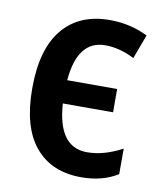

<svg xmlns="http://www.w3.org/2000/svg" viewBox="-69 -608 570 674"><g transform="rotate(10 216.5 -270.5)"><path d="M42 -268Q42 -408 101.5 -479.5Q161 -551 269 -551Q343 -551 405 -520L373 -434Q319 -461 269 -461Q170 -461 158 -317H336V-234H157Q167 -80 270 -80Q330 -80 395 -115V-24Q341 10 265 10Q159 10 100.5 -60Q42 -130 42 -268Z"/></g></svg>

Font: Noto Sans Display Medium Narrow
Style: Regular
Weight: 500
Width: 4
Designer: Monotype Design team
Foundry: Monotype Imaging Inc.
Version: Version 1.000